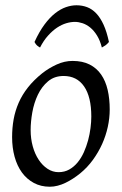

<svg xmlns="http://www.w3.org/2000/svg" viewBox="-20 -688 462 728"><path d="M326.2 -246.1Q326.2 -320.8 298.8 -360.4Q271.5 -399.9 221.2 -399.9Q186 -399.9 162.1 -379.6Q138.2 -359.4 123.5 -328.6Q108.9 -297.9 102.5 -262Q96.2 -226.1 96.2 -194.8Q96.2 -162.1 104.2 -133.1Q112.3 -104 126.7 -82.3Q141.1 -60.5 160.4 -47.9Q179.7 -35.2 202.1 -35.2Q224.6 -35.2 242.4 -45.2Q260.3 -55.2 274.2 -72Q288.1 -88.9 297.9 -110.6Q307.6 -132.3 314 -155.8Q320.3 -179.2 323.2 -202.6Q326.2 -226.1 326.2 -246.1ZM396 -272.9Q396 -240.2 388.7 -206.8Q381.3 -173.3 367.2 -141.8Q353 -110.4 332.3 -81.8Q311.5 -53.2 284.2 -30.8Q271.5 -20.5 257.3 -11.2Q243.2 -2 228.5 5.1Q213.9 12.2 198.7 16.1Q183.6 20 168.9 20Q134.8 20 108.2 5.6Q81.5 -8.8 63.2 -33.9Q44.9 -59.1 35.4 -93.5Q25.9 -127.9 25.9 -168Q25.9 -203.1 31.7 -235.6Q37.6 -268.1 50.8 -298.3Q64 -328.6 85.9 -356.4Q107.9 -384.3 140.1 -410.2Q165 -429.7 194.8 -443.4Q224.6 -457 254.9 -457Q293 -457 319.8 -443.4Q346.7 -429.7 363.5 -405.3Q380.4 -380.9 388.2 -347.2Q396 -313.5 396 -272.9ZM110.8 -528.8Q128.9 -568.4 148.7 -595Q168.5 -621.6 189 -637.7Q209.5 -653.8 230 -660.9Q250.5 -668 270 -668Q291.5 -668 310.3 -660.9Q329.1 -653.8 344.7 -637.5Q360.4 -621.1 372.6 -594.5Q384.8 -567.9 393.1 -528.8Q386.2 -520.5 379.9 -516.1Q373.5 -511.7 366.2 -507.8Q359.4 -534.7 347.9 -553.2Q336.4 -571.8 322.5 -583.3Q308.6 -594.7 293.2 -599.9Q277.8 -605 264.2 -605Q248.5 -605 231.2 -599.9Q213.9 -594.7 196.5 -583.3Q179.2 -571.8 162.4 -553.2Q145.5 -534.7 131.8 -507.8Q125 -511.7 120.4 -515.6Q115.7 -519.5 110.8 -528.8Z"/></svg>

Font: Akkhara
Style: Italic
Weight: 400
Italic angle: -7°
Designer: J. Victor Gaultney
Version: Version 1.00 June 13, 2006, initial release